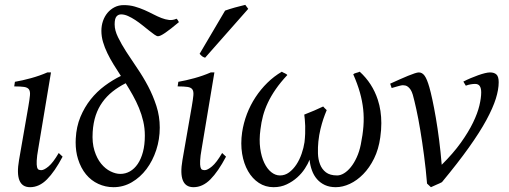

<svg xmlns="http://www.w3.org/2000/svg" viewBox="-20 -758 2117 798"><path d="M240.2 -106.9Q207.5 -44.9 175.3 -12.5Q143.1 20 105 20Q39.6 20 59.1 -92.8L98.1 -316.9Q103 -345.2 104.5 -361.8Q106 -378.4 100.3 -386.5Q94.7 -394.5 80.3 -396.7Q65.9 -398.9 39.1 -398.9L42 -418Q72.8 -423.3 108.6 -433.1Q144.5 -442.9 176.8 -457H191.9L139.2 -141.1Q133.3 -108.4 132.6 -90.3Q131.8 -72.3 134 -63.5Q136.2 -54.7 141.1 -52.7Q146 -50.8 151.9 -50.8Q163.1 -50.8 181.9 -66.4Q200.7 -82 224.1 -122.1Z M582 -194.3Q582 -225.1 575.4 -253.7Q568.8 -282.2 557.6 -309.3Q546.4 -336.4 532 -362.1Q517.6 -387.7 502.4 -412.1Q471.7 -396.5 447.5 -377.2Q423.3 -357.9 405.8 -333.5Q388.2 -309.1 377.9 -278.6Q367.7 -248 365.2 -209.5Q362.3 -164.6 372.6 -131.8Q382.8 -99.1 400.4 -77.6Q418 -56.2 439.5 -45.7Q460.9 -35.2 480 -35.2Q501.5 -35.2 520 -45.7Q538.6 -56.2 552.5 -76.7Q566.4 -97.2 574.2 -126.7Q582 -156.2 582 -194.3ZM723.6 -666Q687.5 -635.7 666.7 -621.6Q646 -607.4 636.7 -607.4Q631.3 -607.4 621.6 -614.3Q611.8 -621.1 599.4 -631.1Q586.9 -641.1 572.3 -652.8Q557.6 -664.6 542.5 -674.6Q527.3 -684.6 512.2 -691.4Q497.1 -698.2 483.4 -698.2Q471.2 -698.2 463.9 -689.2Q456.5 -680.2 456.5 -656.7Q456.5 -631.8 470.5 -603.3Q484.4 -574.7 505.1 -542.5Q525.9 -510.3 550.3 -474.6Q574.7 -439 595.5 -399.7Q616.2 -360.4 630.1 -317.4Q644 -274.4 644 -227.5Q644 -179.2 629.4 -134.5Q614.7 -89.8 588.9 -55.4Q563 -21 527.8 -0.5Q492.7 20 451.7 20Q418.5 20 388.7 6.3Q358.9 -7.3 337.4 -33.4Q315.9 -59.6 304.2 -97.2Q294.4 -128.4 294.4 -166.5Q294.4 -174.3 294.9 -182.6Q297.4 -231.4 314.2 -272Q331.1 -312.5 356.9 -345Q382.8 -377.4 415.5 -401.6Q448.2 -425.8 482.4 -442.4Q466.8 -466.3 452.1 -490Q437.5 -513.7 426.3 -536.9Q415 -560.1 408.2 -583.3Q401.4 -606.4 401.4 -629.9Q401.4 -651.4 408 -670.7Q414.6 -689.9 426.8 -704.6Q439 -719.2 456.1 -728Q473.1 -736.8 494.6 -736.8Q519 -736.8 540.3 -730.7Q561.5 -724.6 580.8 -716.1Q600.1 -707.5 617.4 -698.5Q634.8 -689.5 651.1 -683.1Q667.5 -676.8 682.9 -675Q698.2 -673.3 713.9 -680.2Q716.8 -677.7 718.3 -675.3Q719.7 -672.9 723.6 -666Z M919.4 -106.9Q886.7 -44.9 854.5 -12.5Q822.3 20 784.2 20Q718.8 20 738.3 -92.8L777.3 -316.9Q782.2 -345.2 783.7 -361.8Q785.2 -378.4 779.5 -386.5Q773.9 -394.5 759.5 -396.7Q745.1 -398.9 718.3 -398.9L721.2 -418Q752 -423.3 787.8 -433.1Q823.7 -442.9 856 -457H871.1L818.4 -141.1Q812.5 -108.4 811.8 -90.3Q811 -72.3 813.2 -63.5Q815.4 -54.7 820.3 -52.7Q825.2 -50.8 831.1 -50.8Q842.3 -50.8 861.1 -66.4Q879.9 -82 903.3 -122.1ZM832.5 -518.1Q825.2 -520.5 821 -523.4Q816.9 -526.4 809.6 -534.2L915.5 -713.9Q923.3 -716.8 934.1 -720.2Q944.8 -723.6 956.3 -726.8Q967.8 -730 979.2 -732.7Q990.7 -735.4 999.5 -737.8L1011.7 -721.2Z M1560.5 -187Q1553.7 -137.7 1534.7 -99.1Q1515.6 -60.5 1489.7 -34.2Q1463.9 -7.8 1434.1 6.1Q1404.3 20 1375.5 20Q1349.6 20 1330.3 11Q1311 2 1297.6 -13.4Q1284.2 -28.8 1276.6 -49.6Q1269 -70.3 1266.6 -94.2Q1260.3 -77.6 1247.3 -57.6Q1234.4 -37.6 1215.3 -20.5Q1196.3 -3.4 1171.6 8.3Q1147 20 1117.2 20Q1083 20 1055.9 2.2Q1028.8 -15.6 1011 -46.6Q993.2 -77.6 986.3 -119.1Q982.9 -140.1 982.9 -162.1Q982.9 -184.6 986.3 -208Q992.2 -247.1 1006.3 -284.2Q1020.5 -321.3 1042 -354Q1063.5 -386.7 1091.1 -413.8Q1118.7 -440.9 1151.4 -460Q1152.8 -458.5 1156 -457Q1159.2 -455.6 1162.8 -453.9Q1166.5 -452.1 1169.7 -450.2Q1172.9 -448.2 1174.3 -446.3Q1145.5 -415.5 1126 -387.2Q1106.4 -358.9 1093.5 -331.5Q1080.6 -304.2 1073.2 -276.9Q1065.9 -249.5 1062.5 -220.2Q1056.6 -176.8 1061.5 -141.4Q1066.4 -106 1078.4 -81.1Q1090.3 -56.2 1107.4 -42.5Q1124.5 -28.8 1143.6 -28.8Q1164.6 -28.8 1181.6 -41.5Q1198.7 -54.2 1211.9 -74.2Q1225.1 -94.2 1233.6 -118.9Q1242.2 -143.6 1245.6 -167Q1247.6 -184.6 1248.3 -201.9Q1249 -219.2 1248.5 -234.6Q1248 -250 1246.8 -262.2Q1245.6 -274.4 1244.6 -281.7Q1265.6 -289.6 1286.6 -298.8Q1307.6 -308.1 1323.2 -315.4Q1327.1 -310.5 1337.9 -300.3Q1329.6 -280.3 1323.7 -262.9Q1317.9 -245.6 1312 -221.7Q1306.2 -197.8 1303.2 -169.9Q1300.8 -146 1301.5 -120.8Q1302.2 -95.7 1310.1 -75.2Q1317.9 -54.7 1334.7 -41.7Q1351.6 -28.8 1381.3 -28.8Q1395 -28.8 1409.9 -37.8Q1424.8 -46.9 1438.2 -63.5Q1451.7 -80.1 1462.6 -104Q1473.6 -127.9 1479.5 -157.2Q1487.8 -197.8 1490.5 -233.6Q1493.2 -269.5 1489.5 -304Q1485.8 -338.4 1475.8 -373.8Q1465.8 -409.2 1448.2 -449.2Q1452.1 -453.1 1461.2 -455.3Q1470.2 -457.5 1475.1 -460Q1527.8 -412.1 1550.3 -343.3Q1564.9 -298.8 1564.9 -246.1Q1564.9 -217.8 1560.5 -187Z M2052.7 -416Q2052.7 -386.2 2040.8 -347.9Q2028.8 -309.6 2001.5 -259Q1974.1 -208.5 1928.7 -144.8Q1883.3 -81.1 1816.9 -1Q1812.5 1.5 1806.6 4.2Q1800.8 6.8 1794.4 9.5Q1788.1 12.2 1782 15.1Q1775.9 18.1 1771 20L1754.9 4.9Q1750 -55.2 1742.4 -111.8Q1734.9 -168.5 1726.8 -217Q1718.8 -265.6 1710.4 -303.5Q1702.1 -341.3 1695.8 -363.8Q1691.9 -377 1686.8 -384.8Q1681.6 -392.6 1676 -397Q1670.4 -401.4 1664.8 -402.6Q1659.2 -403.8 1654.8 -403.8Q1650.4 -403.8 1642.6 -401.9Q1634.8 -399.9 1627.2 -397.7Q1619.6 -395.5 1607.9 -392.1L1601.6 -410.2Q1622.1 -419.4 1641.1 -428Q1660.2 -436.5 1675.8 -442.9Q1691.4 -449.2 1703.1 -453.1Q1714.8 -457 1720.7 -457Q1734.9 -457 1744.9 -443.1Q1754.9 -429.2 1764.6 -395Q1770 -376.5 1777.1 -343.5Q1784.2 -310.5 1791.5 -268.1Q1798.8 -225.6 1805.2 -175.8Q1811.5 -126 1815.9 -73.2Q1863.8 -120.6 1895.5 -165Q1927.2 -209.5 1946 -248.3Q1964.8 -287.1 1972.4 -319.1Q1980 -351.1 1980 -374Q1980 -391.1 1974.1 -400.1Q1968.3 -409.2 1954.6 -409.2Q1946.3 -409.2 1936.3 -407.5Q1926.3 -405.8 1916 -401.9L1905.8 -418.9Q1919.9 -426.3 1936 -433.1Q1952.1 -439.9 1967.3 -445.3Q1982.4 -450.7 1995.4 -453.9Q2008.3 -457 2016.6 -457Q2034.2 -457 2043.5 -448.2Q2052.7 -439.5 2052.7 -416Z"/></svg>

Font: Akkhara
Style: Italic
Weight: 400
Italic angle: -7°
Designer: J. Victor Gaultney
Version: Version 1.00 June 13, 2006, initial release